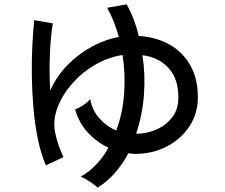

<svg xmlns="http://www.w3.org/2000/svg" viewBox="-20 -820 1040 887"><path d="M431 47Q419 35 396.5 20Q374 5 353 -4Q394 -27 426 -61.5Q458 -96 481 -138Q428 -162 386 -207.5Q344 -253 327 -315Q343 -320 363 -333Q383 -346 397 -362Q405 -312 438.5 -274Q472 -236 517 -217Q547 -297 553.5 -389Q560 -481 546 -566Q477 -555 416.5 -519Q356 -483 311.5 -431.5Q267 -380 245.5 -322.5Q224 -265 234 -211Q241 -176 251 -148Q261 -120 273 -94L192 -56Q169 -109 155 -177.5Q141 -246 134.5 -321.5Q128 -397 127 -471.5Q126 -546 129.5 -612Q133 -678 138 -727L224 -712Q214 -652 210.5 -569.5Q207 -487 212 -401Q240 -466 290.5 -518Q341 -570 403.5 -604Q466 -638 529 -649Q519 -686 505.5 -720Q492 -754 475 -784L565 -800Q601 -737 621 -654Q701 -649 762.5 -614.5Q824 -580 859 -518.5Q894 -457 894 -371Q894 -295 855 -236Q816 -177 750 -143Q684 -109 604 -109Q597 -109 589 -110Q581 -111 573 -112Q547 -63 512 -22.5Q477 18 431 47ZM609 -203Q617 -202 624 -202.5Q631 -203 638 -204Q675 -208 713 -226.5Q751 -245 777.5 -280.5Q804 -316 804 -371Q804 -457 758 -506.5Q712 -556 638 -565Q652 -477 645 -382.5Q638 -288 609 -203Z"/></svg>

Font: Zen Kaku Gothic New Medium
Style: Regular
Weight: 500
Designer: Yoshimichi Ohira
Foundry: Positype
Version: Version 1.002